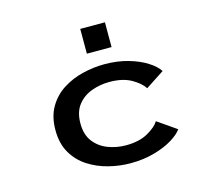

<svg xmlns="http://www.w3.org/2000/svg" viewBox="-104 -843 1083 980"><g transform="rotate(-15 437.5 -353.5)"><path d="M470 11Q413 11 355.2 -3.5Q297.5 -18 249.2 -49Q201 -80 171.8 -130Q142.5 -180 142.5 -251Q142.5 -322.5 171.8 -372.5Q201 -422.5 249.2 -453.2Q297.5 -484 355.2 -498Q413 -512 470 -512Q539 -512 596 -495.5Q653 -479 692.8 -453.5Q732.5 -428 749 -401.5L650.5 -337Q631.5 -367 586.5 -392.5Q541.5 -418 471.5 -418Q422.5 -418 377.2 -401.5Q332 -385 303.2 -348.2Q274.5 -311.5 274.5 -251Q274.5 -191.5 303.2 -154.5Q332 -117.5 377 -100.5Q422 -83.5 471 -83.5Q541.5 -83.5 587.2 -109.5Q633 -135.5 649.5 -163L749 -94Q734 -71 694.5 -46.5Q655 -22 597.2 -5.5Q539.5 11 470 11ZM398.5 -718H529V-587H398.5Z"/></g></svg>

Font: Trispace SemiExpanded Medium
Style: Regular
Weight: 500
Width: 6
Designer: Tyler Finck
Foundry: Etcetera Type Company
Version: Version 1.210; ttfautohint (v1.8.3)